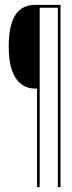

<svg xmlns="http://www.w3.org/2000/svg" viewBox="-20 -695 298 793"><path d="M133 78H144V-663H219V78H230V-675H126.5Q89.5 -675 65 -656.5Q40.5 -638 28.2 -599.8Q16 -561.5 16 -503Q16 -442.5 29.5 -404.2Q43 -366 67.8 -347.5Q92.5 -329 126.5 -329H133Z"/></svg>

Font: Anybody Thin Condensed
Style: Regular
Weight: 100
Width: 3
Version: Version 1.113;gftools[0.9.25]